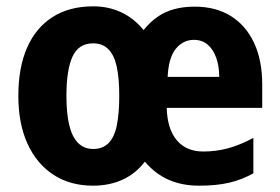

<svg xmlns="http://www.w3.org/2000/svg" viewBox="-20 -577 886 607"><path d="M595 -556Q662 -556 709.5 -526.5Q757 -497 783 -442Q809 -387 809 -309V-236H507Q509 -169 539 -133.5Q569 -98 623 -98Q664 -98 702 -108.5Q740 -119 781 -141V-29Q745 -9 705 0.5Q665 10 609 10Q556 10 513.5 -8.5Q471 -27 438 -66Q409 -28 367.5 -9Q326 10 274 10Q202 10 149 -24.5Q96 -59 67 -122.5Q38 -186 38 -274Q38 -363 65.5 -426Q93 -489 146 -523Q199 -557 275 -557Q323 -557 363.5 -538Q404 -519 434 -482Q453 -506 477 -523Q501 -540 530.5 -548Q560 -556 595 -556ZM274 -440Q229 -440 209.5 -398.5Q190 -357 190 -274Q190 -218 199 -181Q208 -144 227 -125Q246 -106 275 -106Q305 -106 323.5 -125Q342 -144 349.5 -181.5Q357 -219 357 -274Q357 -330 349 -366.5Q341 -403 322.5 -421.5Q304 -440 274 -440ZM593 -451Q559 -451 536 -423Q513 -395 510 -334H673Q673 -368 663.5 -394.5Q654 -421 636.5 -436Q619 -451 593 -451Z"/></svg>

Font: Noto Sans Display SemiCondensed
Style: Regular
Weight: 400
Width: 4
Version: Version 2.003